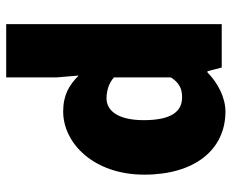

<svg xmlns="http://www.w3.org/2000/svg" viewBox="-84 -652 748 620"><g transform="rotate(-90 290.0 -342.0)"><path d="M240 12C284 12 332 -12 366 -46H370L382 0H522V-696H350V-534L356 -462C326 -492 294 -512 240 -512C138 -512 36 -414 36 -250C36 -88 116 12 240 12ZM286 -128C240 -128 212 -162 212 -252C212 -340 246 -372 282 -372C304 -372 330 -366 350 -348V-164C332 -136 312 -128 286 -128Z"/></g></svg>

Font: Source Sans Pro Black
Style: Regular
Weight: 900
Designer: Paul D. Hunt
Foundry: Adobe Systems Incorporated
Version: Version 3.006;hotconv 1.0.111;makeotfexe 2.5.65597